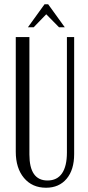

<svg xmlns="http://www.w3.org/2000/svg" viewBox="-20 -873 415 901"><path d="M118 -699V-148Q118 -26 203 -26Q248 -26 271 -59.5Q294 -93 294 -157V-699H328V-150Q328 -76 292.5 -34Q257 8 196 8Q131 8 92.5 -38Q54 -84 54 -161V-699ZM189 -853H206L284 -745H257L197 -806L138 -745H111Z"/></svg>

Font: Moniqa Paragraph
Style: Regular
Weight: 400
Designer: Rajesh Rajput
Foundry: Rajesh Rajput
Version: Version 1.000